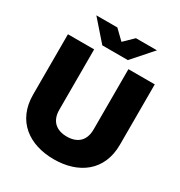

<svg xmlns="http://www.w3.org/2000/svg" viewBox="-210 -1060 1144 1218"><g transform="rotate(30 361.5 -451.0)"><path d="M362 12C542 12 680 -85 680 -278V-720H487V-278C487 -196 439 -154 362 -154C284 -154 236 -196 236 -278V-720H44V-278C44 -85 182 12 362 12ZM140 -914 268 -768H455L584 -914H430L362 -848L294 -914Z"/></g></svg>

Font: Aspekta 850
Style: Regular
Weight: 850
Designer: Ivo Dolenc
Version: Version 2.000